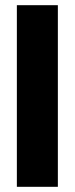

<svg xmlns="http://www.w3.org/2000/svg" viewBox="-20 -720 289 740"><path d="M45 -700H203V0H45Z"/></svg>

Font: Phudu Light
Style: Bold
Weight: 700
Version: Version 1.005;gftools[0.9.23]